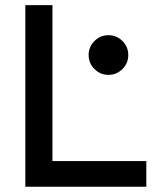

<svg xmlns="http://www.w3.org/2000/svg" viewBox="-20 -713 626 733"><path d="M76.7 0V-693.4H180.2V-98.1H538.6V0ZM394 -427.2Q362.8 -427.2 340.6 -449.5Q318.4 -471.7 318.4 -502.9Q318.4 -534.2 340.6 -556.4Q362.8 -578.6 394 -578.6Q425.3 -578.6 447.5 -556.4Q469.7 -534.2 469.7 -502.9Q469.7 -471.7 447.5 -449.5Q425.3 -427.2 394 -427.2Z"/></svg>

Font: Caskaydia Cove Medium
Style: Regular
Weight: 500
Monospace: yes
Designer: Aaron Bell
Foundry: Saja Typeworks
Version: Version 4.300; ttfautohint (v1.8.3)